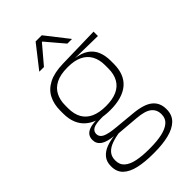

<svg xmlns="http://www.w3.org/2000/svg" viewBox="-262 -760 1024 1024"><g transform="rotate(-45 250.0 -248.0)"><path d="M251 -140.5Q159 -140.5 109.5 -182.8Q60 -225 60 -306V-328Q60 -376.5 79 -413.5Q98 -450.5 139.5 -471.8Q181 -493 247.5 -494.5L483.5 -500V-467L310 -470V-470.5Q357.5 -464.5 385.8 -444.8Q414 -425 426.2 -394.5Q438.5 -364 438.5 -325V-302Q438.5 -222 390.8 -181.2Q343 -140.5 251 -140.5ZM248 153H257.5Q308.5 153 346.8 144.8Q385 136.5 406.8 118.2Q428.5 100 428.5 69V67Q428.5 32.5 403.2 12.8Q378 -7 318.5 -11.5L187.5 -22.5L206 -23.5Q168.5 -18.5 140 -8.2Q111.5 2 95.5 20.2Q79.5 38.5 79.5 66.5V68Q79.5 100.5 100.8 119Q122 137.5 160 145.2Q198 153 248 153ZM246.5 186Q185 186 139 175.5Q93 165 67.2 140.8Q41.5 116.5 41.5 75V73Q41.5 39.5 59.2 18Q77 -3.5 106.5 -14.8Q136 -26 171 -29.5L170 -28.5Q117.5 -33.5 94 -50.2Q70.5 -67 70.5 -95.5V-96Q70.5 -114 79.2 -127Q88 -140 107.5 -147.5Q127 -155 158 -155.5V-163L226 -144L187.5 -144.5Q142.5 -144 125 -133.8Q107.5 -123.5 107.5 -103.5V-103Q107.5 -81.5 130.2 -70Q153 -58.5 209 -53.5L325.5 -42.5Q400.5 -35.5 433.5 -8.2Q466.5 19 466.5 66.5V69Q466.5 111 440.2 136.8Q414 162.5 367 174.2Q320 186 257 186ZM250.5 -172Q300 -172 333.2 -187Q366.5 -202 383.5 -232Q400.5 -262 400.5 -305.5V-329.5Q400.5 -372 384 -402Q367.5 -432 334.8 -447.8Q302 -463.5 253.5 -463.5H249.5Q196 -463.5 162.5 -446.2Q129 -429 113.8 -398.5Q98.5 -368 98.5 -328.5V-307Q98.5 -262.5 115.5 -232.5Q132.5 -202.5 166.2 -187.2Q200 -172 250.5 -172ZM228 -681.5H274.5L374 -554.5V-553.5H339.5L253 -655.5H249.5L163 -553.5H128.5V-554.5Z"/></g></svg>

Font: Anek Latin Medium ExtraLight
Style: Regular
Weight: 250
Version: Version 1.003